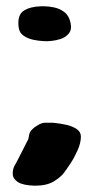

<svg xmlns="http://www.w3.org/2000/svg" viewBox="-20 -442 297 610"><path d="M109 -422Q109 -422 121.5 -422Q134 -422 151.5 -418.5Q169 -415 184 -404Q199 -393 204 -370Q209 -348 198.5 -335.5Q188 -323 172 -318Q156 -313 143 -312Q130 -311 130 -311Q130 -311 117 -311.5Q104 -312 86.5 -315.5Q69 -319 55 -328.5Q41 -338 39 -357Q35 -395 55.5 -408Q76 -421 109 -422ZM148 -52Q148 -52 161.5 -50.5Q175 -49 192.5 -45Q210 -41 223.5 -32Q237 -23 237 -8Q237 12 226.5 35.5Q216 59 205 75.5Q194 92 194 92Q194 92 184 106Q174 120 151.5 134Q129 148 91 148Q53 147 37 136.5Q21 126 20.5 111Q20 96 26 85Q33 73 43 53Q53 33 61.5 16.5Q70 0 70 0Q70 0 73 -15Q76 -30 98 -43Q112 -52 122.5 -52Q133 -52 148 -52Z"/></svg>

Font: Nerko One
Style: Regular
Weight: 400
Designer: Nermin Kahrimanovic
Foundry: Nermin Kahrimanovic
Version: Version 1.101